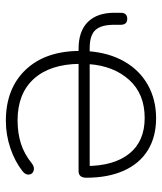

<svg xmlns="http://www.w3.org/2000/svg" viewBox="30 -562 540 639"><g transform="rotate(90 299.5 -242.0)"><path d="M149 -239 155 -234H142Q83 -234 52.5 -265Q22 -296 22 -353V-374Q22 -385 27 -390.5Q32 -396 42 -396Q52 -396 57 -390.5Q62 -385 62 -374Q62 -363 62 -352Q62 -309 79.5 -290Q97 -271 140 -271H157L150 -267Q155 -335 184 -386Q213 -437 262 -464.5Q311 -492 373 -492Q435 -492 479.5 -464.5Q524 -437 547.5 -384.5Q571 -332 571 -260Q571 -247 565.5 -240.5Q560 -234 549 -234H187L192 -238Q193 -139 242 -85Q291 -31 380 -31Q422 -31 457 -42Q492 -53 524 -79Q536 -88 547.5 -84.5Q559 -81 560.5 -69.5Q562 -58 550 -48Q517 -22 472.5 -7Q428 8 382 8Q274 8 211.5 -58Q149 -124 149 -239ZM372 -454Q292 -454 245.5 -402.5Q199 -351 193 -269L186 -271H549L532 -259Q532 -351 491 -402.5Q450 -454 372 -454Z"/></g></svg>

Font: SN Pro Thin
Style: Regular
Weight: 200
Designer: Tobias Whetton
Foundry: Supernotes
Version: Version 1.003;Glyphs 3.3 (3324)